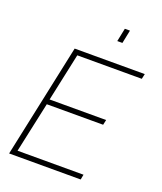

<svg xmlns="http://www.w3.org/2000/svg" viewBox="-164 -1024 948 1127"><g transform="rotate(20 309.5 -460.0)"><path d="M401 -837 418 -920H450L433 -837ZM181 -710H619L612 -678H209L145 -379H498L491 -347H139L71 -32H483L477 0H30Z"/></g></svg>

Font: Raleway-v4020 ExtraLight
Style: Italic
Weight: 275
Italic angle: -12°
Designer: Matt McInerney, Pablo Impallari, Rodrigo Fuenzalida
Foundry: Matt McInerney, Pablo Impallari, Rodrigo Fuenzalida
Version: Version 4.020;PS 004.020;hotconv 1.0.88;makeotf.lib2.5.64775